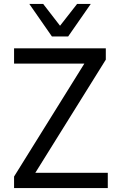

<svg xmlns="http://www.w3.org/2000/svg" viewBox="-20 -949 606 969"><path d="M51 0V-58L430 -667L441 -628H51V-705H514V-648L134 -38L124 -77H524V0ZM242 -765 128 -929H198L283 -819L369 -929H438L324 -765Z"/></svg>

Font: Nunito Sans 7pt SemiCondensed
Style: Regular
Weight: 400
Width: 4
Designer: Vernon Adams
Foundry: Vernon Adams
Version: Version 3.101;gftools[0.9.27]